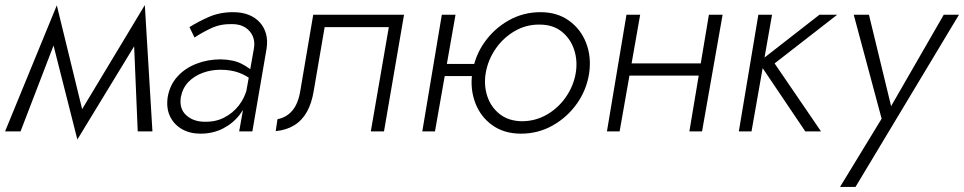

<svg xmlns="http://www.w3.org/2000/svg" viewBox="-44 -518 3801 757"><path d="M499 0H557L527 -498L482 -404ZM256 -48 261 32 512 -380 527 -498ZM261 32 291 -42 180 -497 155 -386ZM-24 0H37L190 -398L180 -497Z M669 -135Q676 -171 698.5 -194.5Q721 -218 754.5 -230.5Q788 -243 825 -243Q866 -243 897.5 -231.5Q929 -220 956 -198L961 -229Q942 -249 909.5 -266Q877 -283 826 -284Q775 -284 730 -266.5Q685 -249 655 -215.5Q625 -182 617 -134Q611 -90 627 -58Q643 -26 674 -8.5Q705 9 747 9Q795 9 834.5 -11Q874 -31 900.5 -65Q927 -99 937 -141L931 -172Q921 -132 897.5 -102Q874 -72 840 -54.5Q806 -37 763 -38Q719 -38 690.5 -63.5Q662 -89 669 -135ZM723 -370Q751 -389 788 -406.5Q825 -424 871 -423Q902 -423 922.5 -410Q943 -397 952.5 -375.5Q962 -354 957 -326L899 0H951L1007 -326Q1012 -358 1005 -384Q998 -410 980.5 -429.5Q963 -449 936.5 -459.5Q910 -470 875 -470Q822 -470 779 -451Q736 -432 703 -411Z M1549 -460H1191L1140 -160Q1132 -110 1109 -82.5Q1086 -55 1050 -48L1043 -1Q1085 -5 1116 -24Q1147 -43 1166 -77Q1185 -111 1193 -160L1236 -411H1489L1418 0H1470Z M1688 -218H1855L1863 -266H1696ZM1698 -460 1621 0H1671L1752 -460ZM1818 -230Q1809 -167 1830 -112Q1851 -57 1897.5 -24Q1944 9 2010 9Q2078 9 2135.5 -23.5Q2193 -56 2231 -110Q2269 -164 2279 -230Q2288 -294 2267 -348.5Q2246 -403 2199.5 -436.5Q2153 -470 2087 -470Q2019 -470 1961.5 -437.5Q1904 -405 1866 -351Q1828 -297 1818 -230ZM1871 -230Q1880 -282 1910 -325.5Q1940 -369 1985.5 -395.5Q2031 -422 2084 -421Q2136 -421 2170.5 -393.5Q2205 -366 2219.5 -322.5Q2234 -279 2226 -230Q2217 -178 2186.5 -134.5Q2156 -91 2111 -65.5Q2066 -40 2013 -40Q1961 -41 1926.5 -68Q1892 -95 1877.5 -138Q1863 -181 1871 -230Z M2417 -220H2744L2752 -268H2424ZM2751 -460 2674 0H2724L2805 -460ZM2426 -460 2349 0H2399L2480 -460Z M2946 -460 2869 0H2919L3000 -460ZM3187 -460 2947 -273 3131 0H3193L3010 -268L3257 -460Z M3737 -460H3677L3453 -71L3477 -68L3382 -460H3322L3432 -50L3268 219H3329Z"/></svg>

Font: Jost Light
Style: Italic
Weight: 300
Italic angle: -5°
Version: Version 3.710